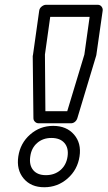

<svg xmlns="http://www.w3.org/2000/svg" viewBox="-20 -746 448 799"><path d="M56.2 -95.2Q64.5 -150.4 105.5 -186.3Q146.5 -222.2 201.2 -222.2Q256.8 -222.2 288.1 -186Q319.3 -149.9 311 -95.2Q302.7 -39.6 261.2 -3.2Q219.7 33.2 164.1 33.2Q108.9 33.2 78.4 -3.2Q47.9 -39.6 56.2 -95.2ZM106 -95.2Q100.6 -59.1 118.2 -38.1Q135.7 -17.1 170.9 -17.1Q207 -17.1 231.7 -38.3Q256.3 -59.6 261.2 -95.2Q266.1 -130.4 248 -151.1Q230 -171.9 193.8 -171.9Q158.7 -171.9 134.8 -151.1Q110.8 -130.4 106 -95.2ZM116.2 -513.2Q116.2 -513.7 116.7 -515.1Q117.2 -516.6 117.2 -517.1L143.1 -701.2Q144.5 -711.9 153.6 -719Q162.6 -726.1 171.9 -726.1H386.2Q397 -726.1 402.8 -718.3Q408.7 -710.4 407.2 -701.2L380.9 -517.1Q380.9 -516.6 380.4 -515.1Q379.9 -513.7 379.9 -513.2L301.8 -253.9Q298.8 -244.6 291.5 -238.8Q284.2 -232.9 274.9 -232.9H141.1Q131.8 -232.9 125.5 -239.3Q119.1 -245.6 119.1 -253.9ZM167 -519 168.9 -283.2H259.8L331.1 -519L353 -675.8H189Z"/></svg>

Font: Trueno Black Outline
Style: Italic
Weight: 900
Width: 6
Designer: Julieta Ulanovsky
Foundry: Julieta Ulanovsky
Version: Version 3.001b | FøM Fix